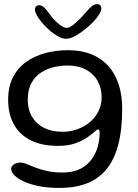

<svg xmlns="http://www.w3.org/2000/svg" viewBox="-20 -682 660 920"><path d="M265.5 218.5Q208 218.5 164.5 209.5Q121 200.5 92 186.5Q63 172.5 48.2 157Q33.5 141.5 33.5 128.5Q33.5 118.5 39.8 111.5Q46 104.5 56.2 100.8Q66.5 97 79.5 97Q92 97 109.5 104.5Q127 112 151.2 121.5Q175.5 131 208.5 138Q241.5 145 284.5 144.5Q332 144 365 127Q398 110 418.5 82Q439 54 448.2 21.2Q457.5 -11.5 457.5 -44.5Q457.5 -50 456.8 -53.8Q456 -57.5 454.5 -59.8Q453 -62 450.5 -62Q445 -62 432 -50Q419 -38 396.5 -22.5Q374 -7 340 5Q306 17 258.5 17Q179.5 17 126.5 -10Q73.5 -37 46.2 -86.5Q19 -136 19 -204.5Q19 -266.5 42 -311.5Q65 -356.5 105.2 -385.2Q145.5 -414 197.5 -427.8Q249.5 -441.5 307 -441.5Q369 -441.5 417.2 -422.2Q465.5 -403 498.5 -366.5Q531.5 -330 548.5 -278Q565.5 -226 565.5 -160.5Q565.5 -59.5 546.2 12.8Q527 85 489 130.5Q451 176 395 197.2Q339 218.5 265.5 218.5ZM279.5 -50.5Q317 -50.5 351 -62.8Q385 -75 411 -97Q437 -119 452 -149.5Q467 -180 467 -216Q467 -259 448 -293.5Q429 -328 392.5 -348Q356 -368 303.5 -368Q273 -368 239.8 -360.8Q206.5 -353.5 177.8 -335.2Q149 -317 131 -285Q113 -253 113 -203.5Q113 -157 133.5 -122.5Q154 -88 191.2 -69.2Q228.5 -50.5 279.5 -50.5ZM296.5 -496Q276.5 -496 251 -512Q225.5 -528 202 -551.2Q178.5 -574.5 163 -597.8Q147.5 -621 147.5 -635.5Q147.5 -645.5 152.8 -651.2Q158 -657 166.5 -657Q180.5 -657 192 -645.8Q203.5 -634.5 220.5 -611Q232 -595 246.2 -580.8Q260.5 -566.5 274.8 -557.5Q289 -548.5 300.5 -548.5Q311 -548.5 326.2 -559.5Q341.5 -570.5 358.2 -587.2Q375 -604 390 -621Q409 -643.5 420.5 -652.8Q432 -662 445 -662Q465.5 -662 465.5 -641Q465.5 -626 447.5 -601.8Q429.5 -577.5 401.8 -553.5Q374 -529.5 345.8 -512.8Q317.5 -496 296.5 -496Z"/></svg>

Font: Gluten Light
Style: Regular
Weight: 300
Designer: Tyler Finck
Foundry: Etcetera Type Company
Version: Version 1.300